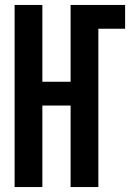

<svg xmlns="http://www.w3.org/2000/svg" viewBox="-20 -755 540 775"><path d="M39 0V-735H151V-425H265V-735H485V-639H377V0H265V-329H151V0Z"/></svg>

Font: Iosevka SS18
Style: Bold
Weight: 700
Monospace: yes
Designer: Belleve Invis
Foundry: Belleve Invis
Version: Version 25.1.1; ttfautohint (v1.8.4)